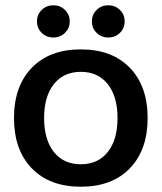

<svg xmlns="http://www.w3.org/2000/svg" viewBox="-20 -697 612 727"><path d="M33 -250Q33 -371 100.5 -440.5Q168 -510 286 -510Q404 -510 471.5 -440.5Q539 -371 539 -250Q539 -129 471.5 -59.5Q404 10 286 10Q168 10 100.5 -59.5Q33 -129 33 -250ZM425 -250Q425 -332 388 -378.5Q351 -425 286 -425Q221 -425 184 -378.5Q147 -332 147 -250Q147 -168 184 -121.5Q221 -75 286 -75Q351 -75 388 -121.5Q425 -168 425 -250ZM120 -616Q120 -642 138 -659.5Q156 -677 182 -677Q208 -677 226 -659.5Q244 -642 244 -616Q244 -590 226 -572.5Q208 -555 182 -555Q156 -555 138 -572.5Q120 -590 120 -616ZM328 -616Q328 -642 346 -659.5Q364 -677 390 -677Q416 -677 434 -659.5Q452 -642 452 -616Q452 -590 434 -572.5Q416 -555 390 -555Q364 -555 346 -572.5Q328 -590 328 -616Z"/></svg>

Font: Sarabun SemiBold
Style: Regular
Weight: 600
Designer: Suppakit Chalermlarp | Katatrad Co.,Ltd.
Foundry: Cadson Demak Co.,Ltd.
Version: Version 1.000; ttfautohint (v1.6)